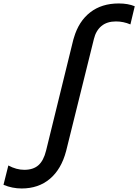

<svg xmlns="http://www.w3.org/2000/svg" viewBox="-229 -865 792 1100"><path d="M309.1 -642.1 149.9 0Q122.6 104 57.1 159.4Q-8.3 214.8 -105 214.8Q-158.7 214.8 -209 193.8L-181.2 83Q-135.3 107.9 -89.8 107.9Q-38.6 107.9 -8.8 81.5Q21 55.2 35.2 -2.9L190.9 -637.2Q191.4 -637.7 192.9 -643.6Q194.3 -649.4 194.8 -649.9Q222.2 -743.2 287.8 -794.2Q353.5 -845.2 451.2 -845.2Q504.9 -845.2 543 -829.1L518.1 -725.1Q478 -742.2 435.1 -742.2Q384.3 -742.2 352.5 -716.1Q320.8 -689.9 309.1 -642.1Z"/></svg>

Font: Sinkin Sans 500 Medium Italic
Style: Regular
Weight: 500
Italic angle: -112°
Designer: Keith Bates
Foundry: K-Type
Version: Sinkin Sans (version 1.0)  by Keith Bates   •   © 2014   www